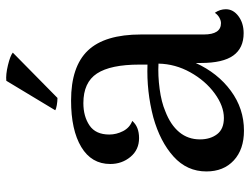

<svg xmlns="http://www.w3.org/2000/svg" viewBox="-110 -652 774 593"><g transform="rotate(-90 276.5 -356.0)"><path d="M544 -45Q544 -22 522.5 -6Q501 10 470 10Q424 10 401 -22Q378 -54 378 -122V-138Q347 -70 292 -29.5Q237 11 169 11Q111 11 77 -20.5Q43 -52 43 -105Q43 -165 89 -206.5Q135 -248 210 -269Q290 -290 373 -287V-312Q373 -401 345.5 -443Q318 -485 254 -485Q213 -485 185 -466Q157 -447 157 -405Q157 -383 167.5 -362.5Q178 -342 199 -334Q181 -313 146 -313Q110 -313 88 -339.5Q66 -366 66 -402Q66 -460 118.5 -491.5Q171 -523 262 -523Q367 -523 416.5 -471Q466 -419 466 -307V-113Q466 -60 501 -60Q509 -60 518 -65Q527 -70 533 -79Q544 -63 544 -45ZM376 -253Q339 -255 298 -249.5Q257 -244 229 -232Q187 -216 164.5 -189Q142 -162 142 -125Q142 -93 158 -72Q174 -51 208 -51Q245 -51 284 -79.5Q323 -108 349 -154.5Q375 -201 376 -253ZM270 -565Q260 -565 248 -567Q236 -569 232 -572L323 -723Q342 -725 371 -718Q400 -711 410 -703Z"/></g></svg>

Font: Arima Madurai Medium
Style: Regular
Weight: 500
Designer: Joana Correia and Natanael Gama
Foundry: NDISCOVER
Version: Version 1.020